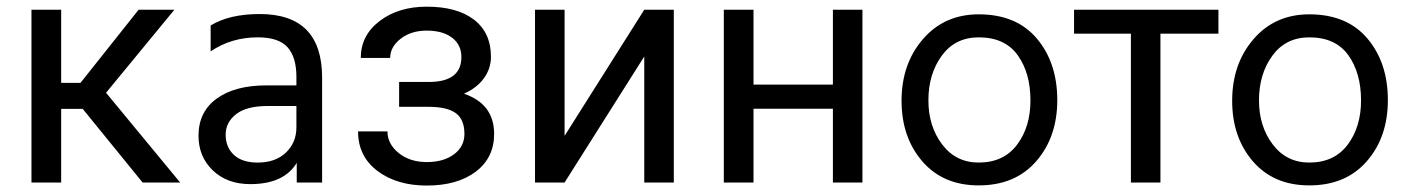

<svg xmlns="http://www.w3.org/2000/svg" viewBox="-20 -558 4306 587"><path d="M232.9 -225.1 416 0H530.8L304.2 -274.4L513.2 -528.3H403.8L226.1 -304.7H167V-528.3H76.2V0H167V-225.1Z M886.2 -233.9V-168.9Q886.2 -122.1 854.2 -91.6Q822.3 -61 768.1 -61Q720.2 -61 695.1 -84.5Q669.9 -107.9 669.9 -146Q669.9 -184.1 701.9 -209Q733.9 -233.9 797.9 -233.9ZM624 -400.9Q687 -443.8 768.1 -443.8Q832 -443.8 859.1 -413.6Q886.2 -383.3 886.2 -323.2V-296.9H793.9Q698.2 -296.9 642.6 -256.6Q586.9 -216.3 586.9 -143.1Q586.9 -79.1 630.6 -37.1Q674.3 4.9 745.1 4.9Q848.1 4.9 887.2 -60.1V0H964.8V-320.8Q964.8 -515.1 773.9 -515.1Q681.2 -515.1 624 -480Z M1390.6 -383.8Q1390.6 -310.1 1298.3 -307.6H1200.2V-231.4H1290.5Q1346.7 -231.4 1373.3 -212.2Q1399.9 -192.9 1399.9 -148.4Q1399.9 -110.4 1368.2 -86.4Q1336.4 -62.5 1284.7 -62.5Q1233.4 -62.5 1199 -90.1Q1164.6 -117.7 1164.6 -156.2H1074.7Q1074.7 -80.1 1134 -35.4Q1193.4 9.3 1284.7 9.3Q1378.4 9.3 1434.6 -33.2Q1490.7 -75.7 1490.7 -148.4Q1490.7 -240.2 1398.4 -271.5Q1438 -289.1 1459.5 -318.8Q1481 -348.6 1481 -384.3Q1481 -458 1429.2 -497.8Q1377.4 -537.6 1284.7 -537.6Q1198.2 -537.6 1140.6 -493.7Q1083 -449.7 1083 -380.9H1172.9Q1172.9 -414.6 1204.8 -439.5Q1236.8 -464.4 1284.7 -464.4Q1334 -464.4 1362.3 -442.6Q1390.6 -420.9 1390.6 -383.8Z M1949.7 -528.3 1706.1 -142.6V-528.3H1615.7V0H1706.1L1949.7 -385.3V0H2040V-528.3Z M2616.7 0V-528.3H2526.4V-299.3H2283.7V-528.3H2192.9V0H2283.7V-225.6H2526.4V0Z M2972.2 8.8Q3084 8.8 3148.2 -65.2Q3212.4 -139.2 3212.4 -252Q3212.4 -366.2 3149.9 -440.2Q3087.4 -514.2 2972.2 -514.2Q2867.2 -514.2 2801.8 -438.5Q2736.3 -362.8 2736.3 -250Q2736.3 -138.2 2799.8 -64.7Q2863.3 8.8 2972.2 8.8ZM2972.2 -443.8Q3052.2 -443.8 3091.3 -389.4Q3130.4 -335 3130.4 -251Q3130.4 -169.9 3089.4 -115.5Q3048.3 -61 2972.2 -61Q2902.3 -61 2860.4 -116.5Q2818.4 -171.9 2818.4 -251Q2818.4 -332 2859.4 -387.9Q2900.4 -443.8 2972.2 -443.8Z M3705.1 -455.1V-528.3H3263.7V-455.1H3437.5V0H3527.8V-455.1Z M3982.9 8.8Q4094.7 8.8 4158.9 -65.2Q4223.1 -139.2 4223.1 -252Q4223.1 -366.2 4160.6 -440.2Q4098.1 -514.2 3982.9 -514.2Q3877.9 -514.2 3812.5 -438.5Q3747.1 -362.8 3747.1 -250Q3747.1 -138.2 3810.5 -64.7Q3874 8.8 3982.9 8.8ZM3982.9 -443.8Q4063 -443.8 4102.1 -389.4Q4141.1 -335 4141.1 -251Q4141.1 -169.9 4100.1 -115.5Q4059.1 -61 3982.9 -61Q3913.1 -61 3871.1 -116.5Q3829.1 -171.9 3829.1 -251Q3829.1 -332 3870.1 -387.9Q3911.1 -443.8 3982.9 -443.8Z"/></svg>

Font: FAU Chimera
Style: Regular
Weight: 400
Version: Version 1.002;hotconv 1.0.117;makeotfexe 2.5.65602